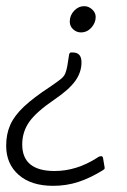

<svg xmlns="http://www.w3.org/2000/svg" viewBox="-67 -392 412 622"><path d="M195 -287Q181 -287 170 -297Q159 -307 159 -322Q159 -342 173 -357Q187 -372 206 -372Q220 -372 231.5 -361.5Q243 -351 243 -337Q243 -318 229 -302.5Q215 -287 195 -287ZM272 151V153Q272 156 267 159Q225 185 186.5 197.5Q148 210 105 210Q34 210 -6.5 174.5Q-47 139 -47 80Q-47 42 -33.5 12Q-20 -18 11 -47Q42 -76 94 -110Q119 -127 129.5 -135.5Q140 -144 144 -153Q148 -162 151 -178L157 -216Q159 -222 163 -222H169Q197 -222 197 -190Q197 -158 177 -130Q157 -102 110 -70Q51 -30 28 2.5Q5 35 5 76Q5 162 110 162Q181 162 248 119Q254 114 261 114Q266 114 267 121Z"/></svg>

Font: Zain Light
Style: Italic
Weight: 300
Italic angle: -10°
Designer: Zain,Boutros
Foundry: Mobile Telecommunications Company (Zain), 2024
Version: Version 1.51; ttfautohint (v1.8.4)